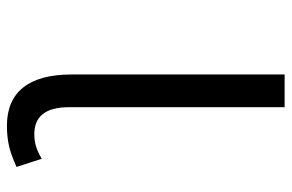

<svg xmlns="http://www.w3.org/2000/svg" viewBox="-160 -648 821 540"><g transform="rotate(90 250.0 -377.5)"><path d="M333 13C380 13 409 4 449 -14L426 -85C400 -69 379 -64 357 -64C310 -64 281 -92 281 -161V-768H189V-168C189 -48 239 13 333 13Z"/></g></svg>

Font: Noto Sans Mono CJK HK
Style: Regular
Weight: 400
Designer: Ryoko NISHIZUKA 西塚涼子 (kana, bopomofo & ideographs); Paul D. Hunt (Latin, Greek & Cyrillic); Sandoll Communications 산돌커뮤니
Foundry: Adobe
Version: Version 2.004;hotconv 1.0.118;makeotfexe 2.5.65603